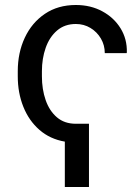

<svg xmlns="http://www.w3.org/2000/svg" viewBox="-20 -558 557 765"><path d="M238.3 187V6.3Q179.2 -3.9 137.2 -40.5Q95.2 -77.1 73 -132.6Q50.8 -188 50.8 -253.9V-274.4Q50.8 -348.1 78.9 -408Q106.9 -467.8 158.9 -502.9Q210.9 -538.1 282.2 -538.1Q341.3 -538.1 387.7 -512.9Q434.1 -487.8 460.4 -445.1Q486.8 -402.3 485.4 -349.1L484.4 -346.2H397.5Q397.5 -377.9 382.1 -404.3Q366.7 -430.7 340.6 -446.5Q314.5 -462.4 282.2 -462.4Q237.8 -462.4 207.5 -436.5Q177.2 -410.6 162.1 -367.7Q147 -324.7 147 -274.4V-253.9Q147 -202.1 161.9 -159.2Q176.8 -116.2 206.8 -90.6Q236.8 -64.9 282.2 -64.9H334.5V187Z"/></svg>

Font: Roboto Slab LO
Style: Regular
Weight: 400
Designer: Google
Version: Version 2.000